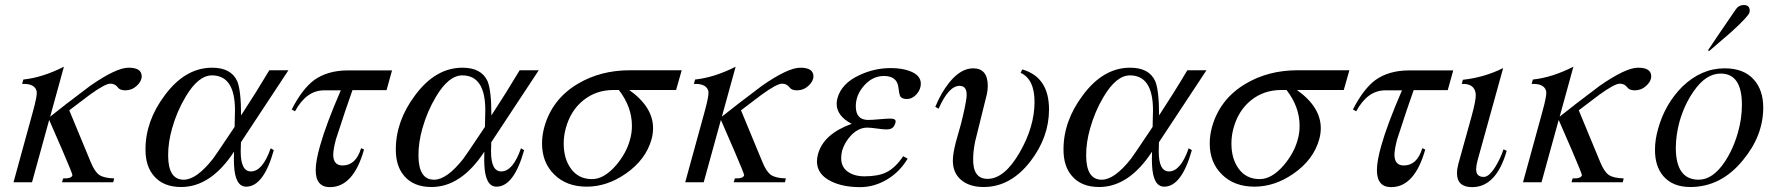

<svg xmlns="http://www.w3.org/2000/svg" viewBox="-20 -731 7113 770"><path d="M228.5 0 233.4 -15.6Q266.6 -14.2 270.5 -28.3Q271.5 -32.2 230 -128.9L177.2 -250L108.4 0H34.2L111.3 -280.8Q129.4 -345.7 127.4 -363.3Q121.1 -396.5 68.8 -394.5L73.7 -412.1Q149.9 -419.9 236.3 -463.4L181.2 -263.2Q231.9 -304.2 340.8 -386.2Q446.8 -460 496.1 -459.5Q548.3 -459.5 548.3 -424.8Q548.3 -405.3 528.6 -387Q508.8 -368.7 482.4 -368.7Q460.9 -368.7 452.6 -380.4Q441.4 -395.5 422.4 -395.5Q401.9 -395.5 340.3 -351.1Q308.1 -326.7 257.8 -288.6L344.2 -80.1Q359.9 -42 378.4 -29.3Q397 -16.6 438 -15.6L434.1 0Z M967.3 17.6Q922.4 17.6 918.5 -70.3Q917.5 -82 918.5 -122.6Q825.7 19 706.5 19Q634.8 19 597.2 -25.4Q563 -64.9 563.5 -132.3Q563.5 -245.6 640.6 -348.6Q722.7 -459.5 830.6 -459.5Q906.7 -459.5 931.2 -405.8Q946.8 -368.7 946.8 -268.1Q1007.8 -361.3 1060.1 -449.2H1136.7L946.3 -160.6Q945.3 -132.8 945.3 -124Q945.3 -43.5 986.3 -43.5Q1033.2 -43.5 1065.4 -136.2L1078.1 -128.9Q1037.1 17.6 967.3 17.6ZM922.4 -288.6Q922.4 -428.7 830.1 -428.7Q775.4 -428.7 724.6 -343.3Q689 -283.7 669.9 -215.3Q654.3 -160.2 654.3 -108.4Q654.3 -10.3 716.8 -10.3Q768.1 -10.3 834.5 -94.7Q839.4 -100.1 920.9 -222.2Q922.4 -291.5 922.4 -288.6Z M1393.6 -369.6Q1369.6 -303.2 1327.1 -171.9Q1316.9 -133.3 1316.4 -110.8Q1316.4 -67.4 1354 -67.4Q1407.2 -67.4 1428.2 -136.7L1439.9 -131.3Q1397.5 19.5 1303.2 19.5Q1246.1 19.5 1246.1 -48.8Q1246.1 -85.4 1263.7 -147Q1287.6 -232.4 1346.7 -368.7H1279.3Q1209 -368.7 1163.1 -284.7L1149.9 -292Q1191.9 -374 1239.7 -409.7Q1293 -448.2 1374.5 -448.7H1552.2L1530.3 -369.6Z M1971.2 17.6Q1926.3 17.6 1922.4 -70.3Q1921.4 -82 1922.4 -122.6Q1829.6 19 1710.4 19Q1638.7 19 1601.1 -25.4Q1566.9 -64.9 1567.4 -132.3Q1567.4 -245.6 1644.5 -348.6Q1726.6 -459.5 1834.5 -459.5Q1910.6 -459.5 1935.1 -405.8Q1950.7 -368.7 1950.7 -268.1Q2011.7 -361.3 2064 -449.2H2140.6L1950.2 -160.6Q1949.2 -132.8 1949.2 -124Q1949.2 -43.5 1990.2 -43.5Q2037.1 -43.5 2069.3 -136.2L2082 -128.9Q2041 17.6 1971.2 17.6ZM1926.3 -288.6Q1926.3 -428.7 1834 -428.7Q1779.3 -428.7 1728.5 -343.3Q1692.9 -283.7 1673.8 -215.3Q1658.2 -160.2 1658.2 -108.4Q1658.2 -10.3 1720.7 -10.3Q1772 -10.3 1838.4 -94.7Q1843.3 -100.1 1924.8 -222.2Q1926.3 -291.5 1926.3 -288.6Z M2503.4 -370.1Q2599.1 -302.2 2599.1 -216.8Q2599.1 -194.8 2592.8 -171.9Q2569.8 -90.3 2489.7 -34.7Q2414.6 17.6 2333 17.6Q2252.4 17.6 2203.1 -30.8Q2153.8 -79.1 2153.8 -155.3Q2153.8 -188.5 2163.1 -222.2Q2194.8 -334.5 2298.3 -395.5Q2389.2 -449.2 2505.9 -449.2H2713.9L2691.4 -370.1ZM2461.9 -370.1H2440.9Q2371.1 -370.1 2320.1 -329.3Q2269 -288.6 2249.5 -218.3Q2240.7 -187.5 2240.7 -155.3Q2240.7 -95.7 2268.6 -56.2Q2298.8 -12.7 2354.5 -12.7Q2402.8 -12.7 2451.2 -68.8Q2491.7 -117.2 2505.9 -168.5Q2514.6 -197.8 2514.2 -227.1Q2514.2 -302.2 2461.9 -370.1Z M2922.4 0 2927.2 -15.6Q2960.4 -14.2 2964.4 -28.3Q2965.3 -32.2 2923.8 -128.9L2871.1 -250L2802.2 0H2728L2805.2 -280.8Q2823.2 -345.7 2821.3 -363.3Q2814.9 -396.5 2762.7 -394.5L2767.6 -412.1Q2843.8 -419.9 2930.2 -463.4L2875 -263.2Q2925.8 -304.2 3034.7 -386.2Q3140.6 -460 3189.9 -459.5Q3242.2 -459.5 3242.2 -424.8Q3242.2 -405.3 3222.4 -387Q3202.6 -368.7 3176.3 -368.7Q3154.8 -368.7 3146.5 -380.4Q3135.3 -395.5 3116.2 -395.5Q3095.7 -395.5 3034.2 -351.1Q3002 -326.7 2951.7 -288.6L3038.1 -80.1Q3053.7 -42 3072.3 -29.3Q3090.8 -16.6 3131.8 -15.6L3127.9 0Z M3429.2 19.5Q3361.8 19.5 3314.9 -2.9Q3256.3 -30.8 3256.3 -84Q3256.3 -98.1 3260.7 -113.3Q3282.7 -193.8 3395.5 -234.4Q3335.4 -266.1 3335.4 -314.9Q3335.4 -325.2 3338.4 -336.9Q3355 -397 3427.7 -430.2Q3487.3 -458 3552.2 -458Q3598.1 -458 3630.4 -445.3Q3672.9 -428.7 3672.9 -395.5Q3672.9 -372.6 3656 -353.3Q3639.2 -334 3616.7 -334Q3595.2 -334 3589.4 -346.7Q3586.4 -353 3583.5 -376.5Q3579.6 -426.3 3524.9 -426.3Q3480 -426.3 3446 -388.4Q3412.1 -350.6 3412.1 -304.7Q3412.1 -250 3461.9 -250Q3477.1 -250 3506.6 -252.7Q3536.1 -255.4 3550.3 -255.4Q3571.8 -255.4 3571.8 -244.6Q3571.8 -236.8 3566.4 -227.1Q3558.6 -211.9 3535.6 -211.9Q3522 -211.9 3496.6 -215.6Q3471.2 -219.2 3458 -219.2Q3423.8 -219.2 3394 -189Q3368.2 -162.1 3357.4 -127.4Q3353.5 -110.8 3353.5 -97.2Q3353.5 -61.5 3379.6 -42.7Q3405.8 -23.9 3446.8 -23.9Q3501.5 -23.9 3533.7 -39.6Q3570.3 -57.1 3602.1 -104.5L3620.1 -94.7Q3587.9 -41 3536.6 -10.7Q3485.4 19.5 3429.2 19.5Z M3924.8 19Q3868.7 19 3835 -9Q3801.3 -37.1 3801.3 -86.9Q3801.3 -113.8 3813 -159.7Q3823.2 -196.3 3833.5 -232.4Q3851.6 -303.7 3856 -339.4Q3861.3 -386.7 3828.1 -386.7Q3784.7 -386.7 3744.1 -294.9L3731 -302.7Q3754.9 -361.3 3789.6 -403.3Q3834.5 -457 3882.8 -457Q3941.4 -457 3941.4 -386.2Q3941.4 -371.1 3938 -354.5Q3927.7 -312 3906.2 -226.1Q3893.6 -176.3 3890.6 -163.1Q3883.3 -126.5 3882.8 -98.1Q3879.9 -13.7 3940.4 -13.7Q4008.3 -13.7 4069.3 -119.6Q4128.9 -222.7 4128.9 -322.8Q4128.9 -413.1 4073.2 -439L4079.6 -452.6Q4187 -421.9 4187 -292Q4187 -181.2 4112.8 -84.5Q4033.2 19 3924.8 19Z M4648.9 17.6Q4604 17.6 4600.1 -70.3Q4599.1 -82 4600.1 -122.6Q4507.3 19 4388.2 19Q4316.4 19 4278.8 -25.4Q4244.6 -64.9 4245.1 -132.3Q4245.1 -245.6 4322.3 -348.6Q4404.3 -459.5 4512.2 -459.5Q4588.4 -459.5 4612.8 -405.8Q4628.4 -368.7 4628.4 -268.1Q4689.5 -361.3 4741.7 -449.2H4818.4L4627.9 -160.6Q4627 -132.8 4627 -124Q4627 -43.5 4668 -43.5Q4714.8 -43.5 4747.1 -136.2L4759.8 -128.9Q4718.8 17.6 4648.9 17.6ZM4604 -288.6Q4604 -428.7 4511.7 -428.7Q4457 -428.7 4406.2 -343.3Q4370.6 -283.7 4351.6 -215.3Q4335.9 -160.2 4335.9 -108.4Q4335.9 -10.3 4398.4 -10.3Q4449.7 -10.3 4516.1 -94.7Q4521 -100.1 4602.5 -222.2Q4604 -291.5 4604 -288.6Z M5181.2 -370.1Q5276.9 -302.2 5276.9 -216.8Q5276.9 -194.8 5270.5 -171.9Q5247.6 -90.3 5167.5 -34.7Q5092.3 17.6 5010.7 17.6Q4930.2 17.6 4880.9 -30.8Q4831.5 -79.1 4831.5 -155.3Q4831.5 -188.5 4840.8 -222.2Q4872.6 -334.5 4976.1 -395.5Q5066.9 -449.2 5183.6 -449.2H5391.6L5369.1 -370.1ZM5139.6 -370.1H5118.7Q5048.8 -370.1 4997.8 -329.3Q4946.8 -288.6 4927.2 -218.3Q4918.5 -187.5 4918.5 -155.3Q4918.5 -95.7 4946.3 -56.2Q4976.6 -12.7 5032.2 -12.7Q5080.6 -12.7 5128.9 -68.8Q5169.4 -117.2 5183.6 -168.5Q5192.4 -197.8 5191.9 -227.1Q5191.9 -302.2 5139.6 -370.1Z M5649.4 -369.6Q5625.5 -303.2 5583 -171.9Q5572.8 -133.3 5572.3 -110.8Q5572.3 -67.4 5609.9 -67.4Q5663.1 -67.4 5684.1 -136.7L5695.8 -131.3Q5653.3 19.5 5559.1 19.5Q5502 19.5 5502 -48.8Q5502 -85.4 5519.5 -147Q5543.5 -232.4 5602.5 -368.7H5535.2Q5464.8 -368.7 5418.9 -284.7L5405.8 -292Q5447.8 -374 5495.6 -409.7Q5548.8 -448.2 5630.4 -448.7H5808.1L5786.1 -369.6Z M5883.8 19.5Q5822.8 19.5 5823.2 -37.1Q5823.2 -53.7 5828.6 -73.7L5881.8 -265.1Q5899.9 -330.6 5898.4 -353Q5894.5 -396.5 5842.3 -394.5L5846.7 -411.1Q5931.2 -419.9 6008.3 -458L5905.3 -86.4Q5899.9 -64.9 5899.9 -52.2Q5899.9 -21.5 5930.7 -21.5Q5952.6 -21.5 5979 -65.4Q5998 -97.2 6009.8 -132.3L6022.5 -126Q5980.5 19.5 5883.8 19.5Z M6282.2 0 6287.1 -15.6Q6320.3 -14.2 6324.2 -28.3Q6325.2 -32.2 6283.7 -128.9L6231 -250L6162.1 0H6087.9L6165 -280.8Q6183.1 -345.7 6181.2 -363.3Q6174.8 -396.5 6122.6 -394.5L6127.4 -412.1Q6203.6 -419.9 6290 -463.4L6234.9 -263.2Q6285.6 -304.2 6394.5 -386.2Q6500.5 -460 6549.8 -459.5Q6602.1 -459.5 6602.1 -424.8Q6602.1 -405.3 6582.3 -387Q6562.5 -368.7 6536.1 -368.7Q6514.6 -368.7 6506.3 -380.4Q6495.1 -395.5 6476.1 -395.5Q6455.6 -395.5 6394 -351.1Q6361.8 -326.7 6311.5 -288.6L6397.9 -80.1Q6413.6 -42 6432.1 -29.3Q6450.7 -16.6 6491.7 -15.6L6487.8 0Z M6758.8 19Q6688.5 19 6650.9 -24.4Q6616.7 -64 6617.2 -131.3Q6617.2 -170.9 6629.9 -215.3Q6657.7 -314 6726.1 -382.8Q6802.7 -457 6896.5 -457Q6974.1 -457 7014.2 -411.1Q7051.3 -369.1 7051.3 -299.8Q7051.3 -186.5 6969.7 -88.4Q6882.3 19 6758.8 19ZM6880.4 -436Q6820.8 -436 6771.5 -363.8Q6734.4 -310.1 6715.3 -242.2Q6701.2 -190.4 6700.7 -138.7Q6700.7 -10.7 6792 -10.3Q6849.1 -10.3 6897 -82Q6931.6 -134.3 6950.2 -200.7Q6965.8 -255.9 6965.8 -311Q6965.8 -436 6880.4 -436ZM6922.9 -602.5Q6919.9 -600.1 6834 -525.9L6830.1 -529.8Q6866.7 -585 6941.9 -694.3Q6953.6 -710.9 6973.1 -710.9Q6997.1 -710.9 6997.1 -688Q6997.1 -684.1 6996.1 -681.2Q6992.7 -666 6922.9 -602.5Z"/></svg>

Font: Accordance
Style: Italic
Weight: 400
Italic angle: -11°
Version: Version 1.2 (build January 31, 2020) Miklal Software Solutio